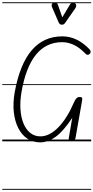

<svg xmlns="http://www.w3.org/2000/svg" viewBox="-25 -1250 826 1698"><path d="M331 9Q266 9 216.5 -24.2Q167 -57.5 136.5 -117.5Q106 -177.5 97.2 -258.2Q88.5 -339 105 -434Q194.5 -928.5 526.5 -928.5Q593 -928.5 653.2 -899.2Q713.5 -870 766.5 -814Q775.5 -805 776.5 -793.8Q777.5 -782.5 770 -774.5Q762 -766.5 752 -765.2Q742 -764 730 -776Q680 -828.5 628.5 -852.8Q577 -877 525 -877Q241 -877 165 -435Q151 -352.5 156 -281.5Q161 -210.5 183.2 -157.2Q205.5 -104 243.2 -74Q281 -44 332.5 -44Q373 -44 413 -64.5Q453 -85 490.8 -123.8Q528.5 -162.5 562.8 -216.5Q597 -270.5 626 -337.5Q638 -365.5 649.2 -378.8Q660.5 -392 680 -392Q696.5 -392 700.5 -385.2Q704.5 -378.5 701 -361L643.5 -33.5Q641.5 -21.5 634.8 -10.5Q628 0.5 606.5 0Q589.5 -1 585.5 -10.2Q581.5 -19.5 583.5 -31L614 -208Q535.5 -89.5 467.5 -40.2Q399.5 9 331 9ZM331 9Q266 9 216.5 -24.2Q167 -57.5 136.5 -117.5Q106 -177.5 97.2 -258.2Q88.5 -339 105 -434Q194.5 -928.5 526.5 -928.5Q593 -928.5 653.2 -899.2Q713.5 -870 766.5 -814Q775.5 -805 776.5 -793.8Q777.5 -782.5 770 -774.5Q762 -766.5 752 -765.2Q742 -764 730 -776Q680 -828.5 628.5 -852.8Q577 -877 525 -877Q241 -877 165 -435Q151 -352.5 156 -281.5Q161 -210.5 183.2 -157.2Q205.5 -104 243.2 -74Q281 -44 332.5 -44Q373 -44 413 -64.5Q453 -85 490.8 -123.8Q528.5 -162.5 562.8 -216.5Q597 -270.5 626 -337.5Q638 -365.5 649.2 -378.8Q660.5 -392 680 -392Q696.5 -392 700.5 -385.2Q704.5 -378.5 701 -361L643.5 -33.5Q641.5 -21.5 634.8 -10.5Q628 0.5 606.5 0Q589.5 -1 585.5 -10.2Q581.5 -19.5 583.5 -31L614 -208Q535.5 -89.5 467.5 -40.2Q399.5 9 331 9ZM518 -1031.5Q513.5 -1031.5 506.2 -1036.2Q499 -1041 495 -1049L438 -1180.5Q428.5 -1201 433.8 -1212.8Q439 -1224.5 449 -1227.5Q462.5 -1231.5 473 -1226.2Q483.5 -1221 487 -1208L526 -1096.5L592 -1207Q603.5 -1226.5 617.2 -1227.2Q631 -1228 639.5 -1221Q649.5 -1211.5 649.2 -1200Q649 -1188.5 641.5 -1177.5L550.5 -1047Q542 -1034.5 533.8 -1033Q525.5 -1031.5 518 -1031.5ZM-5 420.5H781.5V428.5H-5ZM-5 -16H781.5V0H-5ZM-5 -505.5H781.5V-497.5H-5ZM-5 -1230H781.5V-1222H-5Z"/></svg>

Font: Edu VIC WA NT Pre Guide
Style: Regular
Weight: 400
Designer: Tina and Corey Anderson, Eben Sorkin, Mirko Velimirovic
Foundry: Google for Education
Version: Version 1.000